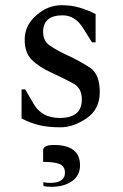

<svg xmlns="http://www.w3.org/2000/svg" viewBox="-20 -480 472 739"><path d="M213 10Q166 10 132 2Q98 -6 63 -24V-136H77L109 -81Q140 -26 210 -26Q295 -26 295 -97Q295 -140 264 -157.5Q233 -175 181 -199Q130 -222 102.5 -249.5Q75 -277 75 -327Q75 -382 119.5 -421Q164 -460 217 -460Q254 -460 285 -451Q316 -442 348 -426V-317H334L301 -370Q270 -421 221 -421Q146 -421 146 -357Q146 -323 170.5 -305.5Q195 -288 242 -266Q285 -246 324.5 -221Q364 -196 364 -126Q364 -59 313 -24.5Q262 10 213 10ZM178 239Q159 239 147 236V221Q159 224 172 224Q230 224 230 185Q230 160 209.5 151.5Q189 143 146 143V99Q146 78 187 78Q288 78 288 156Q288 196 257 217.5Q226 239 178 239Z"/></svg>

Font: Spectral
Style: Regular
Weight: 400
Designer: Jean-Baptiste Levee
Foundry: Production Type
Version: Version 1.002